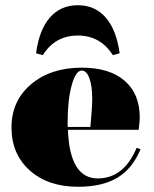

<svg xmlns="http://www.w3.org/2000/svg" viewBox="-20 -703 588 735"><path d="M438 -499 412 -492Q364 -567 278 -567Q191 -567 144 -492L118 -499Q130 -589 171 -636Q212 -683 278 -683Q344 -683 385 -635.5Q426 -588 438 -499ZM279 12Q164 12 94 -50.5Q24 -113 24 -215Q24 -317 99 -380.5Q174 -444 293 -444Q399 -444 457 -394Q515 -344 515 -253Q515 -240 511 -206H240Q247 -20 354 -20Q454 -20 503 -137L518 -132Q487 -57 429 -22.5Q371 12 279 12ZM239 -237V-217H326Q333 -291 333 -325Q333 -375 322 -404Q311 -433 293 -433Q270 -433 254.5 -377Q239 -321 239 -237Z"/></svg>

Font: Arapey Black-Display
Style: Regular
Weight: 900
Designer: Eduardo Rodriguez Tunni
Foundry: Eduardo Rodriguez Tunni
Version: Version 4.000